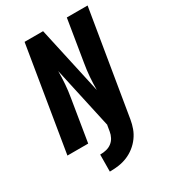

<svg xmlns="http://www.w3.org/2000/svg" viewBox="-225 -849 1049 1177"><g transform="rotate(-30 300.0 -260.0)"><path d="M202 215H197L198 95H202Q222 95 242.5 90Q263 85 279.5 72.5Q296 60 306 41Q316 22 319 2L326 -40H327L231 -477Q231 -432 227.5 -386Q224 -340 216 -294L168 0H21L142 -735H273L378 -258Q378 -303 381.5 -349Q385 -395 393 -441L441 -735H588L466 2Q461 32 450.5 61Q440 90 421 116Q402 142 376.5 162Q351 182 322 194Q293 206 262.5 210.5Q232 215 202 215Z"/></g></svg>

Font: Iosevka Aile Heavy Oblique
Style: Regular
Weight: 900
Italic angle: -9°
Designer: Belleve Invis
Foundry: Belleve Invis
Version: Version 31.1.0; ttfautohint (v1.8.4)